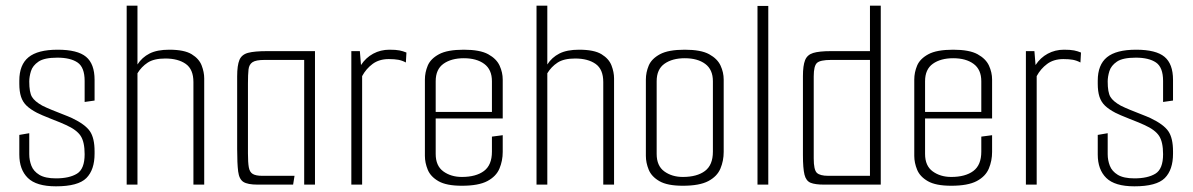

<svg xmlns="http://www.w3.org/2000/svg" viewBox="-20 -650 4199 676"><path d="M177 6Q108 6 78 -23.5Q48 -53 48 -106V-175L83 -181V-107Q83 -86 90.5 -66.5Q98 -47 118.5 -34.5Q139 -22 177 -22Q224 -22 251 -38.5Q278 -55 278 -107Q278 -150 264 -171.5Q250 -193 212 -210Q206 -213 191.5 -219Q177 -225 160 -231.5Q143 -238 129.5 -244Q116 -250 110 -253Q87 -265 73.5 -278Q60 -291 54 -309.5Q48 -328 48 -355V-366Q48 -422 80.5 -448.5Q113 -475 183 -475Q253 -475 283 -450Q313 -425 313 -369V-296L278 -291V-365Q278 -413 253 -430Q228 -447 182 -447Q136 -447 115.5 -433Q95 -419 89 -399.5Q83 -380 83 -363Q83 -325 92.5 -309Q102 -293 129 -278Q143 -271 162.5 -263Q182 -255 201.5 -247.5Q221 -240 234 -234Q280 -212 296.5 -188Q313 -164 313 -117V-109Q313 -52 284 -23Q255 6 177 6Z M426 -630H464V-423Q480 -448 506.5 -461.5Q533 -475 576 -475Q629 -475 655 -459Q681 -443 690 -419.5Q699 -396 699 -374V0H661V-361Q661 -406 634 -425Q607 -444 562 -444Q522 -444 500 -429.5Q478 -415 464 -392V0H426Z M887 0Q852 0 837 -9.5Q822 -19 818.5 -46.5Q815 -74 815 -126V-381Q815 -420 823 -439Q831 -458 853.5 -464Q876 -470 921 -470H1089V0H1051V-439H911Q881 -439 869 -431Q857 -423 855 -405.5Q853 -388 853 -356V-110Q853 -78 856 -61Q859 -44 870 -37.5Q881 -31 903 -31H1017L1012 0Z M1217 0V-470H1247L1251 -421Q1268 -447 1294 -461Q1320 -475 1351 -475Q1374 -475 1386.5 -472.5Q1399 -470 1411 -465L1409 -430Q1396 -437 1382.5 -439.5Q1369 -442 1349 -442Q1315 -442 1292 -425Q1269 -408 1255 -382V0Z M1606 4Q1552 4 1524 -12Q1496 -28 1486 -52.5Q1476 -77 1476 -101V-370Q1476 -395 1486 -419Q1496 -443 1525.5 -459Q1555 -475 1613 -475Q1670 -475 1699 -459Q1728 -443 1739 -419Q1750 -395 1750 -370V-252L1712 -250V-364Q1712 -405 1685 -425Q1658 -445 1613 -445Q1569 -445 1541.5 -425.5Q1514 -406 1514 -364V-108Q1514 -66 1541 -46.5Q1568 -27 1606 -27Q1656 -27 1684 -48Q1712 -69 1712 -116V-169L1750 -174V-115Q1750 -84 1738.5 -56.5Q1727 -29 1696 -12.5Q1665 4 1606 4ZM1484 -233V-256H1750V-233Z M1869 -630H1907V-423Q1923 -448 1949.5 -461.5Q1976 -475 2019 -475Q2072 -475 2098 -459Q2124 -443 2133 -419.5Q2142 -396 2142 -374V0H2104V-361Q2104 -406 2077 -425Q2050 -444 2005 -444Q1965 -444 1943 -429.5Q1921 -415 1907 -392V0H1869Z M2384 4Q2330 4 2302 -12Q2274 -28 2264 -52.5Q2254 -77 2254 -101V-370Q2254 -395 2264 -419Q2274 -443 2303.5 -459Q2333 -475 2391 -475Q2448 -475 2477 -459Q2506 -443 2517 -419Q2528 -395 2528 -370V-115Q2528 -84 2516.5 -56.5Q2505 -29 2474 -12.5Q2443 4 2384 4ZM2384 -27Q2434 -27 2462 -48Q2490 -69 2490 -116V-364Q2490 -405 2463 -425Q2436 -445 2391 -445Q2347 -445 2319.5 -425.5Q2292 -406 2292 -364V-108Q2292 -66 2319 -46.5Q2346 -27 2384 -27Z M2647 -629H2685V0H2647Z M2881 0Q2850 0 2834 -6.5Q2818 -13 2812.5 -35Q2807 -57 2807 -104V-382Q2807 -419 2814.5 -438Q2822 -457 2843 -463.5Q2864 -470 2906 -470H3043V-630H3081V0ZM3043 -31V-439H2906Q2868 -439 2856.5 -428.5Q2845 -418 2845 -381V-92Q2845 -52 2856 -41.5Q2867 -31 2896 -31Z M3329 4Q3275 4 3247 -12Q3219 -28 3209 -52.5Q3199 -77 3199 -101V-370Q3199 -395 3209 -419Q3219 -443 3248.5 -459Q3278 -475 3336 -475Q3393 -475 3422 -459Q3451 -443 3462 -419Q3473 -395 3473 -370V-252L3435 -250V-364Q3435 -405 3408 -425Q3381 -445 3336 -445Q3292 -445 3264.5 -425.5Q3237 -406 3237 -364V-108Q3237 -66 3264 -46.5Q3291 -27 3329 -27Q3379 -27 3407 -48Q3435 -69 3435 -116V-169L3473 -174V-115Q3473 -84 3461.5 -56.5Q3450 -29 3419 -12.5Q3388 4 3329 4ZM3207 -233V-256H3473V-233Z M3592 0V-470H3622L3626 -421Q3643 -447 3669 -461Q3695 -475 3726 -475Q3749 -475 3761.5 -472.5Q3774 -470 3786 -465L3784 -430Q3771 -437 3757.5 -439.5Q3744 -442 3724 -442Q3690 -442 3667 -425Q3644 -408 3630 -382V0Z M3974 6Q3905 6 3875 -23.5Q3845 -53 3845 -106V-175L3880 -181V-107Q3880 -86 3887.5 -66.5Q3895 -47 3915.5 -34.5Q3936 -22 3974 -22Q4021 -22 4048 -38.5Q4075 -55 4075 -107Q4075 -150 4061 -171.5Q4047 -193 4009 -210Q4003 -213 3988.5 -219Q3974 -225 3957 -231.5Q3940 -238 3926.5 -244Q3913 -250 3907 -253Q3884 -265 3870.5 -278Q3857 -291 3851 -309.5Q3845 -328 3845 -355V-366Q3845 -422 3877.5 -448.5Q3910 -475 3980 -475Q4050 -475 4080 -450Q4110 -425 4110 -369V-296L4075 -291V-365Q4075 -413 4050 -430Q4025 -447 3979 -447Q3933 -447 3912.5 -433Q3892 -419 3886 -399.5Q3880 -380 3880 -363Q3880 -325 3889.5 -309Q3899 -293 3926 -278Q3940 -271 3959.5 -263Q3979 -255 3998.5 -247.5Q4018 -240 4031 -234Q4077 -212 4093.5 -188Q4110 -164 4110 -117V-109Q4110 -52 4081 -23Q4052 6 3974 6Z"/></svg>

Font: Smooch Sans Thin Light
Style: Regular
Weight: 300
Version: Version 1.010